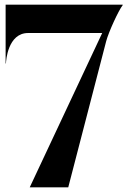

<svg xmlns="http://www.w3.org/2000/svg" viewBox="-20 -800 549 820"><path d="M100 -659H416.5L107 0H271.5L433.5 -624C444 -663.5 486 -755 504 -778V-780H4V-529H5.5C5.5 -540.5 13.5 -659 100 -659Z"/></svg>

Font: Beautique Display
Style: Bold
Weight: 700
Designer: Nhat-Quang Ngo
Version: Version 1.100;Glyphs 3.2.3 (3260)